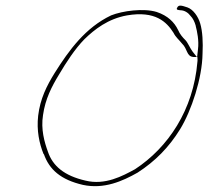

<svg xmlns="http://www.w3.org/2000/svg" viewBox="-20 -667 732 674"><path d="M114 -261C108 -209 118 -163 133 -126H134C153 -72 193 -36 271 -18C345 -2 410 -31 463 -61C525 -101 573 -150 612 -213C652 -278 690 -393 691 -479C693 -518 691 -557 683 -584C676 -609 658 -634 638 -641C617 -648 607 -651 602 -640C597 -632 606 -632 613 -631C628 -631 641 -622 649 -611C657 -603 663 -591 667 -577V-576C672 -557 679 -524 675 -494L672 -467H673C673 -462 674 -456 673 -450C659 -281 570 -149 454 -73C410 -49 349 -16 280 -33C206 -50 165 -84 148 -135C136 -168 123 -213 131 -263C139 -320 162 -364 187 -405C213 -449 243 -495 276 -529C312 -564 359 -601 426 -613C525 -630 565 -590 589 -552C597 -536 607 -529 619 -514C639 -495 634 -469 659 -467H671L656 -486C647 -498 639 -518 631 -526C621 -536 612 -546 605 -562C592 -589 569 -612 530 -625C484 -639 410 -629 370 -613C280 -570 223 -492 172 -411C144 -366 121 -320 114 -261ZM264 -538V-539ZM671 -467H672V-466Z"/></svg>

Font: Stray Cat
Style: ExLtExtObl
Weight: 200
Version: Version 1.0